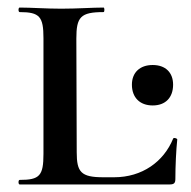

<svg xmlns="http://www.w3.org/2000/svg" viewBox="-20 -488 506 508"><path d="M182 -386C182 -443 193 -456 254 -456C257 -456 257 -468 254 -468C224 -468 185 -465 142 -465C101 -465 63 -468 32 -468C28 -468 28 -456 32 -456C85 -456 95 -444 95 -387V-81C95 -23 85 -12 32 -12C28 -12 28 0 32 0H429C441 0 444 -4 444 -15C444 -48 446 -91 449 -119C449 -122 439 -125 438 -121C413 -60 356 -19 282 -19H253C194 -19 183 -33 183 -85ZM384 -209C418 -209 438 -230 438 -264C438 -296 418 -316 384 -316C350 -316 329 -296 329 -264C329 -230 350 -209 384 -209Z"/></svg>

Font: Cormorant SC Semi
Style: Regular
Weight: 600
Designer: Christian Thalmann (Catharsis Fonts)
Version: Version 1.000;PS 001.000;hotconv 1.0.70;makeotf.lib2.5.58329